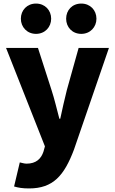

<svg xmlns="http://www.w3.org/2000/svg" viewBox="-20 -838 644 1077"><path d="M143 219C278 219 340 147 395 1L591 -569H421L355 -333C342 -279 329 -226 318 -172H313C298 -228 286 -281 269 -333L193 -569H14L232 -17L224 12C211 52 183 80 129 80C116 80 101 75 91 73L59 208C83 215 106 219 143 219ZM182 -648C232 -648 267 -686 267 -733C267 -781 232 -818 182 -818C132 -818 97 -781 97 -733C97 -686 132 -648 182 -648ZM436 -648C486 -648 521 -686 521 -733C521 -781 486 -818 436 -818C385 -818 351 -781 351 -733C351 -686 385 -648 436 -648Z"/></svg>

Font: Noto Sans HK Black
Style: Regular
Weight: 900
Designer: Ryoko NISHIZUKA 西塚涼子 (kana, bopomofo & ideographs); Paul D. Hunt (Latin, Greek & Cyrillic); Sandoll Communications 산돌커뮤니
Foundry: Adobe
Version: Version 2.004;hotconv 1.0.118;makeotfexe 2.5.65603